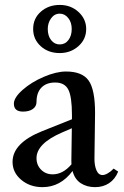

<svg xmlns="http://www.w3.org/2000/svg" viewBox="-20 -752 507 783"><path d="M223.6 -535.6Q176.8 -535.6 146 -563.7Q115.2 -591.8 115.2 -633.8Q115.2 -676.8 146.5 -704.3Q177.7 -731.9 223.6 -731.9Q269 -731.9 300.3 -703.1Q331.5 -674.3 331.5 -633.8Q331.5 -591.8 299.8 -563.7Q268.1 -535.6 223.6 -535.6ZM223.6 -570.8Q245.6 -570.8 259 -588.6Q272.5 -606.4 272.5 -633.8Q272.5 -660.6 258.3 -678.5Q244.1 -696.3 223.6 -696.3Q202.1 -696.3 188.5 -677.5Q174.8 -658.7 174.8 -633.8Q174.8 -606 188.5 -588.4Q202.1 -570.8 223.6 -570.8ZM153.3 11.2Q102.1 11.2 66.7 -18.6Q31.2 -48.3 31.2 -91.8Q31.2 -168.9 152.3 -217.3L273.4 -265.6V-283.2Q273.4 -357.9 258.5 -386.7Q243.7 -415.5 205.1 -415.5Q168.9 -415.5 148.9 -394.8Q128.9 -374 128.9 -336.4Q128.9 -318.4 114 -307.6Q99.1 -296.9 73.7 -296.9Q36.6 -296.9 36.6 -329.1Q36.6 -354 72.3 -385.5Q107.9 -417 158.7 -438.7Q209.5 -460.4 249.5 -460.4Q315.4 -460.4 341.6 -423.3Q367.7 -386.2 367.7 -291.5Q367.7 -259.8 365.2 -106.9Q364.7 -78.6 373 -58.3Q381.3 -38.1 398.4 -38.1Q407.2 -38.1 419.9 -45.4Q432.6 -52.7 443.4 -64.5L461.9 -52.2Q449.2 -21 424.8 -4.9Q400.4 11.2 367.7 11.2Q334 11.2 309.3 -4.9Q284.7 -21 275.9 -54.7Q226.6 11.2 153.3 11.2ZM128.9 -106.9Q128.9 -78.6 147.7 -59.8Q166.5 -41 194.8 -41Q236.8 -41 271.5 -82Q271 -86.4 271 -95.7Q272 -140.1 272.9 -229L232.4 -211.4Q128.9 -166.5 128.9 -106.9Z"/></svg>

Font: Elstob 8pt Medium
Style: Regular
Weight: 500
Designer: Peter S. Baker
Version: Version 1.015